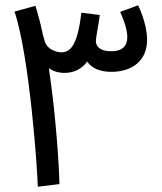

<svg xmlns="http://www.w3.org/2000/svg" viewBox="-20 -703 612 727"><path d="M205 -6C204 -70 192 -265 165 -445C180 -434 199 -427 225 -427C259 -427 291 -442 310 -470C327 -445 358 -431 401 -431C485 -431 537 -477 537 -552C537 -583 528 -630 503 -683L435 -658C446 -633 462 -594 462 -563C462 -533 448 -509 401 -509C363 -509 343 -524 343 -548C343 -561 353 -609 358 -646L288 -655C274 -533 247 -505 213 -505C194 -505 158 -515 149 -548L142 -573C134 -613 124 -649 114 -681L35 -659C93 -487 123 -42 123 4Z"/></svg>

Font: Noto Sans Arabic
Style: Regular
Weight: 400
Designer: Monotype Design Team, Nadine Chahine, Nizar Qandah and Khaled Hosny
Foundry: Monotype Imaging Inc.
Version: Version 2.012